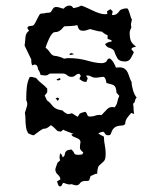

<svg xmlns="http://www.w3.org/2000/svg" viewBox="-20 -484 577 687"><path d="M208 -453Q216 -464 229 -464Q238 -464 242 -455Q258 -457 271 -464Q280 -461 291 -456Q302 -451 313.5 -445.5Q325 -440 336 -436.5Q347 -433 357 -433L364 -434L363 -444L375 -451L383 -444Q383 -437 380 -431L384 -430Q392 -430 398.5 -435Q405 -440 409 -447Q419 -454 434 -454Q437 -454 439.5 -448.5Q442 -443 444 -436L448 -423Q450 -417 452 -414Q450 -405 449 -400Q448 -395 450 -386Q448 -381 446 -376.5Q444 -372 444 -367Q444 -349 448 -338.5Q452 -328 467 -317Q462 -316 457 -314.5Q452 -313 450 -308L459 -297Q454 -286 447.5 -275Q441 -264 427 -264Q407 -264 400 -275.5Q393 -287 388 -303Q380 -311 371 -313Q362 -315 356 -326Q361 -330 366.5 -332.5Q372 -335 379 -335V-340L365 -345V-358Q359 -360 354 -363.5Q349 -367 344 -371Q335 -371 323 -374.5Q311 -378 302 -380L290 -376Q284 -374 278 -374Q267 -374 263 -379Q259 -384 257 -394Q237 -390 212 -390Q209 -390 206.5 -386.5Q204 -383 200.5 -379.5Q197 -376 191 -372.5Q185 -369 176 -369Q171 -369 165.5 -362Q160 -355 155.5 -345.5Q151 -336 147.5 -326.5Q144 -317 143 -313Q151 -308 159 -296Q167 -284 177 -284Q182 -284 193.5 -280.5Q205 -277 209 -274Q214 -275 217.5 -275.5Q221 -276 226 -276Q261 -276 292.5 -267Q324 -258 344 -258Q352 -258 360 -263L366 -273L371 -275Q374 -275 378 -271Q382 -267 385.5 -261.5Q389 -256 391.5 -250.5Q394 -245 395 -242L406 -243Q419 -243 426 -238Q433 -233 436.5 -225.5Q440 -218 443 -208.5Q446 -199 451 -190Q451 -178 456 -161Q461 -144 469 -135Q464 -130 463 -123Q462 -116 456 -113Q458 -104 458 -94.5Q458 -85 460 -76L450 -80Q442 -72 435 -62Q428 -52 428 -40Q426 -38 423 -36.5Q420 -35 417 -35Q398 -34 391 -28.5Q384 -23 381 -16.5Q378 -10 376.5 -5Q375 0 367 0Q359 0 356.5 -5Q354 -10 349 -13Q344 -12 339 -10Q335 -9 332 -7L334 -5Q338 -2 342 0L349 3Q352 5 352 7Q352 21 355 35.5Q358 50 358 64Q358 75 357 81Q356 87 353 91Q350 95 345 99Q340 103 333 110Q328 121 328 136Q328 138 325 138H322Q317 140 313 142Q309 144 304 146L299 162Q293 164 287 163.5Q281 163 275 165Q269 167 265 173Q261 179 253 179Q249 179 244.5 177.5Q240 176 236 175L229 176Q224 176 218 174Q212 172 207 170Q203 173 201.5 178Q200 183 194 183Q189 181 187.5 175.5Q186 170 184 165L196 158Q196 149 187 141Q178 133 178 122Q178 120 181.5 110Q185 100 186 98L195 90Q193 82 193 78Q193 74 194 70.5Q195 67 196 64Q203 71 204 79Q210 76 211 71.5Q212 67 213 63Q214 59 218.5 55.5Q223 52 236 51Q244 59 245.5 64.5Q247 70 261 70Q267 70 275 68L278 61Q266 53 266 44.5Q266 36 268 24Q267 17 262.5 14Q258 11 252.5 9Q247 7 242 4.5Q237 2 235 -3L243 -5Q232 -9 222 -13Q211 -17 206 -20L198 -13L186 -15L175 -26Q169 -32 162 -36Q155 -30 149 -26.5Q143 -23 134 -23Q125 -18 117 -12L101 0Q96 0 91 -2.5Q86 -5 81 -7Q75 -17 73.5 -26Q72 -35 71.5 -43.5Q71 -52 71 -60.5Q71 -69 69 -80Q72 -91 76 -102.5Q80 -114 74 -125V-136Q74 -154 76 -172.5Q78 -191 86 -208L93 -209L109 -205Q120 -192 129 -185.5Q138 -179 149 -167V-154L140 -142L148 -125Q157 -119 161.5 -113Q166 -107 170.5 -102.5Q175 -98 182 -94.5Q189 -91 203 -89Q211 -81 218 -77.5Q225 -74 237 -79L258 -66L265 -77Q273 -82 286 -84Q291 -79 292.5 -73Q294 -67 302 -67Q313 -67 322 -70.5Q331 -74 343 -72Q353 -82 363 -93Q373 -104 390 -100Q398 -109 400 -120Q402 -131 407 -141L397 -152Q396 -164 394 -169.5Q392 -175 388 -178Q384 -181 377.5 -182.5Q371 -184 361 -187Q360 -193 358.5 -198.5Q357 -204 352 -209Q344 -209 336.5 -207.5Q329 -206 321 -206Q313 -206 306.5 -210Q300 -214 293 -214L288 -213L294 -204L289 -191Q280 -191 275.5 -193.5Q271 -196 264 -201L269 -213L264 -220Q256 -220 250 -214.5Q244 -209 236 -209Q227 -209 220 -215Q213 -221 204 -221H162Q157 -221 153 -217.5Q149 -214 144 -214Q139 -214 134.5 -214.5Q130 -215 125 -216Q123 -227 116 -236Q116 -242 113 -247.5Q110 -253 103 -253L95 -250Q91 -261 92 -271L68 -321Q70 -334 71 -350Q72 -366 84 -374L78 -383Q79 -390 85 -390.5Q91 -391 96 -392Q99 -392 103 -397.5Q107 -403 110 -410L117 -424Q121 -431 123 -434Q128 -436 134 -436Q140 -436 145 -438H147Q151 -438 154 -438.5Q157 -439 161 -440Q165 -445 169 -452Q173 -459 181 -459Q188 -459 194.5 -456.5Q201 -454 208 -453ZM179 -132 186 -135 192 -131 187 -123ZM182 -200 195 -205 196 -198 186 -196ZM230 -287 229 -292 237 -294 245 -290Z"/></svg>

Font: ErikasBuero
Style: Regular
Weight: 400
Designer: Peter Wiegel
Foundry: Peter Wiegel
Version: Version 1.006